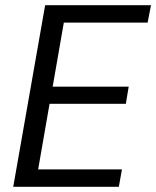

<svg xmlns="http://www.w3.org/2000/svg" viewBox="-20 -720 602 740"><path d="M31 0 154 -700H562L549 -633H226L183 -386H476L465 -320H171L127 -67H450L438 0Z"/></svg>

Font: DM Sans 20pt
Style: Italic
Weight: 400
Italic angle: -10°
Version: Version 4.004;gftools[0.9.30]